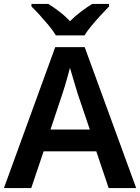

<svg xmlns="http://www.w3.org/2000/svg" viewBox="-20 -957 713 977"><path d="M533 0 470 -187H202L139 0H0L261 -717H411L673 0ZM375 -481Q371 -495 363.5 -519.5Q356 -544 348.5 -569.5Q341 -595 336 -612Q331 -592 323.5 -565.5Q316 -539 309 -515.5Q302 -492 298 -481L237 -298H437ZM264 -777Q251 -800 228.5 -827Q206 -854 182.5 -880Q159 -906 140 -924V-937H226Q252 -921 281.5 -898.5Q311 -876 336 -849Q363 -876 393 -898.5Q423 -921 449 -937H535V-924Q517 -906 493 -880Q469 -854 446.5 -827Q424 -800 410 -777Z"/></svg>

Font: Noto Sans Javanese SemiBold
Style: Regular
Weight: 600
Version: Version 2.004